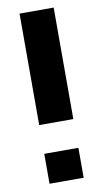

<svg xmlns="http://www.w3.org/2000/svg" viewBox="-83 -750 414 790"><g transform="rotate(-10 124.0 -355.5)"><path d="M58.1 -245.1V-710.9H200.7V-245.1ZM58.1 0V-125H200.7V0Z"/></g></svg>

Font: Roboto Slab LO
Style: Bold
Weight: 700
Designer: Google
Version: Version 2.000